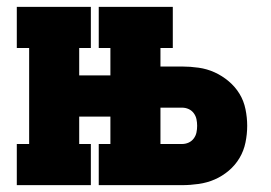

<svg xmlns="http://www.w3.org/2000/svg" viewBox="-20 -540 790 560"><path d="M29 0V-120H65V-400H29V-520H245V-400H211V-320H302V-400H268V-520H484V-400H448V-346H511Q535 -346 559.5 -342.5Q584 -339 606 -329Q628 -319 647 -303Q666 -287 678.5 -266.5Q691 -246 696 -221.5Q701 -197 701 -173Q701 -149 696 -124.5Q691 -100 678.5 -79Q666 -58 647 -42Q628 -26 606 -16.5Q584 -7 559.5 -3.5Q535 0 511 0H268V-120H302V-200H211V-120H245V0ZM511 -120Q521 -120 530 -124Q539 -128 545 -136Q551 -144 553 -153.5Q555 -163 555 -173Q555 -183 553 -192.5Q551 -202 545 -210Q539 -218 530 -222Q521 -226 511 -226H448V-120Z"/></svg>

Font: Iosevka Etoile Heavy
Style: Regular
Weight: 900
Designer: Belleve Invis
Foundry: Belleve Invis
Version: Version 22.1.2; ttfautohint (v1.8.4)